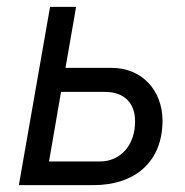

<svg xmlns="http://www.w3.org/2000/svg" viewBox="-20 -540 540 560"><path d="M35 0H252C377 0 454 -71 454 -188C454 -275 395 -342 306 -342H171L202 -520H126ZM123 -69 158 -272H286C342 -272 374 -240 374 -186C374 -117 332 -69 271 -69Z"/></svg>

Font: Fixel Text 20240404
Style: Italic
Weight: 400
Width: 4
Italic angle: -10°
Designer: AlfaBravo + MacPaw
Foundry: Kyrylo Tkachov, Marchela Mozhyna, Serhii Makarenko, Maria Weinstein, Zakhar Kryvoshyya
Version: Version 1.211;Glyphs 3.2 (3225)